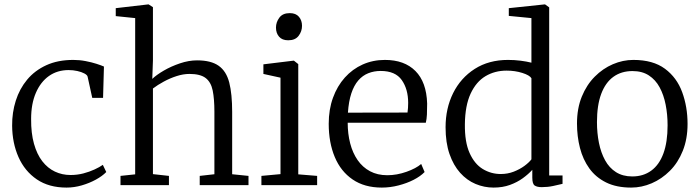

<svg xmlns="http://www.w3.org/2000/svg" viewBox="-20 -839 3170 870"><path d="M281.5 11Q201.5 11 146.8 -26.2Q92 -63.5 63.8 -127.2Q35.5 -191 35 -270Q34.5 -329 51.5 -382.8Q68.5 -436.5 103 -478Q137.5 -519.5 189.8 -543.5Q242 -567.5 312 -567.5Q340.5 -567.5 367.8 -562.2Q395 -557 416.8 -550Q438.5 -543 451 -537.5L447 -395.5H398L377 -491.5Q375.5 -499 362.5 -506Q349.5 -513 330.5 -517.2Q311.5 -521.5 291 -521.5Q240 -521.5 202 -494.8Q164 -468 142.5 -418.2Q121 -368.5 121 -300Q120.5 -235.5 134 -187.5Q147.5 -139.5 171.8 -108.2Q196 -77 228.8 -61.5Q261.5 -46 299.5 -46Q330 -46 357.8 -53.2Q385.5 -60.5 408.2 -71Q431 -81.5 446 -92L461.5 -59.5Q443.5 -41 414.2 -25Q385 -9 350.5 1Q316 11 281.5 11Z M592.5 -49V-757L504.5 -766V-802L651 -819H653.5L673 -806.5V-565L670 -481.5Q688.5 -499.5 722 -519Q755.5 -538.5 795.5 -552Q835.5 -565.5 873 -565.5Q936 -565.5 970.8 -541Q1005.5 -516.5 1018.8 -465Q1032 -413.5 1032 -332V-49.5L1106 -42V0H885V-42L951.5 -49.5V-333Q951.5 -390.5 943.8 -428.8Q936 -467 911.8 -485.5Q887.5 -504 838.5 -504Q810.5 -504 780.2 -494.2Q750 -484.5 722 -469.2Q694 -454 673 -438V-50L745.5 -42V0H526V-42Z M1164.5 0V-42L1251 -50V-487L1173.5 -504V-547.5L1309 -564H1312L1331.5 -548.5V-49L1417 -42V0ZM1285.5 -656.5Q1258.5 -656.5 1244.5 -672.8Q1230.5 -689 1230.5 -714Q1230.5 -738.5 1245.8 -759Q1261 -779.5 1292.5 -779.5H1293.5Q1320.5 -779.5 1334.5 -763Q1348.5 -746.5 1348.5 -722Q1348.5 -697 1333.2 -676.8Q1318 -656.5 1286.5 -656.5Z M1710 11Q1631.5 11 1577.8 -25.8Q1524 -62.5 1496.8 -127.8Q1469.5 -193 1469.5 -278Q1469.5 -343 1488.8 -396Q1508 -449 1542.5 -487.5Q1577 -526 1623.5 -546.8Q1670 -567.5 1724 -567.5Q1812.5 -567.5 1862.5 -517.2Q1912.5 -467 1915.5 -370Q1915.5 -341.5 1914.5 -320.2Q1913.5 -299 1909.5 -283H1555.5Q1555.5 -232.5 1566.8 -189.2Q1578 -146 1600.5 -113.5Q1623 -81 1656.8 -63Q1690.5 -45 1735 -45Q1778 -45 1821.8 -60.5Q1865.5 -76 1888.5 -96L1904 -59.5Q1885 -40 1854.2 -24.2Q1823.5 -8.5 1785.8 1.2Q1748 11 1710 11ZM1556.5 -328.5 1826.5 -329Q1828 -337 1828.8 -350.5Q1829.5 -364 1829.5 -373Q1829.5 -435 1800.5 -476.2Q1771.5 -517.5 1705 -517.5Q1674.5 -517.5 1648.8 -507.2Q1623 -497 1603.5 -474.5Q1584 -452 1572 -416Q1560 -380 1556.5 -328.5Z M2216.5 11Q2174 11 2134.8 -5.5Q2095.5 -22 2065 -56Q2034.5 -90 2016.8 -141.2Q1999 -192.5 1999 -262.5Q1999 -348 2033.2 -417Q2067.5 -486 2131.2 -526.8Q2195 -567.5 2282 -567.5Q2311.5 -567.5 2338.8 -564Q2366 -560.5 2388 -555V-757L2285.5 -767V-802L2447 -819H2450L2468.5 -805.5V-44H2529V-6Q2510 -1.5 2486 3.8Q2462 9 2434.5 9Q2414 9 2403 1.8Q2392 -5.5 2392 -34V-69.5Q2374.5 -50 2349 -31.5Q2323.5 -13 2290.5 -1Q2257.5 11 2216.5 11ZM2249 -50.5Q2280.5 -50.5 2308 -61.2Q2335.5 -72 2356.2 -87.2Q2377 -102.5 2388 -117V-484.5Q2380 -498 2347 -508.5Q2314 -519 2275.5 -519Q2222 -519 2179.8 -493.8Q2137.5 -468.5 2112.5 -414.8Q2087.5 -361 2086.5 -276.5Q2085.5 -195.5 2107.8 -145.8Q2130 -96 2167.5 -73.2Q2205 -50.5 2249 -50.5Z M2594.5 -279.5Q2594.5 -347.5 2616.2 -401Q2638 -454.5 2674.8 -491.5Q2711.5 -528.5 2757 -548Q2802.5 -567.5 2850 -567.5Q2939 -567.5 2993 -527.5Q3047 -487.5 3071.2 -421.2Q3095.5 -355 3095.5 -277.5Q3095.5 -209.5 3074 -155.8Q3052.5 -102 3015.5 -65Q2978.5 -28 2933 -8.5Q2887.5 11 2840 11Q2773.5 11 2726.5 -12.2Q2679.5 -35.5 2650.5 -75.8Q2621.5 -116 2608 -168.5Q2594.5 -221 2594.5 -279.5ZM2845 -39.5Q2895 -39.5 2931 -65.8Q2967 -92 2986 -143.5Q3005 -195 3005 -271Q3005 -320.5 2996.2 -364.8Q2987.5 -409 2969 -443.2Q2950.5 -477.5 2920.2 -497.2Q2890 -517 2846 -517Q2795.5 -517 2759.5 -491Q2723.5 -465 2704.2 -413.5Q2685 -362 2685 -285.5Q2685 -236 2694 -191.5Q2703 -147 2721.8 -112.8Q2740.5 -78.5 2771.2 -59Q2802 -39.5 2845 -39.5Z"/></svg>

Font: Merriweather 24pt Light
Style: Regular
Weight: 300
Designer: Eben Sorkin
Foundry: Eben Sorkin
Version: Version 2.100